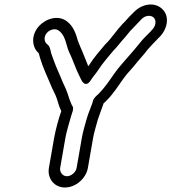

<svg xmlns="http://www.w3.org/2000/svg" viewBox="-20 -754 761 852"><path d="M277 28C258 28 244 10 247 -9L270 -141C275 -170 287 -208 295 -237C298 -250 311 -272 300 -286C297 -290 294 -300 288 -314L280 -339C271 -366 260 -383 252 -405L228 -461C219 -485 214 -497 207 -518C204 -529 203 -548 189 -558C176 -568 173 -591 188 -608C201 -623 225 -630 241 -618C260 -604 268 -584 277 -551C282 -530 290 -517 298 -498L321 -441C329 -422 334 -415 341 -399C341 -399 360 -357 386 -403C393 -414 406 -428 417 -445C435 -473 459 -500 482 -528C503 -549 515 -567 529 -582C542 -596 550 -608 559 -618L568 -627C581 -640 595 -656 609 -670C624 -685 648 -689 662 -676C676 -663 671 -635 652 -619C651 -618 651 -617 650 -616C632 -597 617 -585 597 -559C584 -542 570 -527 553 -507C534 -484 511 -461 489 -430C464 -394 443 -363 417 -337C409 -330 397 -320 393 -308L389 -294C383 -276 373 -255 365 -228C359 -204 348 -172 343 -141L320 -9C317 10 296 28 277 28ZM220 -141 197 -9C189 38 221 78 268 78C316 78 362 38 370 -9L393 -141C397 -166 407 -196 414 -223C420 -242 431 -269 440 -296C440 -296 446 -301 449 -304C482 -336 504 -372 529 -407C546 -431 568 -451 590 -480C603 -496 620 -513 636 -535C646 -547 668 -569 683 -585C722 -620 736 -680 700 -714C667 -746 612 -738 576 -702C563 -690 547 -673 534 -658L525 -649C499 -622 473 -582 449 -559L446 -556C424 -529 398 -501 376 -466C375 -464 373 -463 371 -460C370 -461 370 -465 369 -467L346 -524C338 -543 333 -553 326 -572C317 -604 306 -638 276 -660C237 -689 182 -671 152 -637C115 -595 123 -542 152 -518C153 -516 153 -512 158 -496C166 -471 171 -457 180 -436L204 -380C214 -354 225 -338 232 -317L240 -291C243 -282 245 -275 252 -261C240 -227 228 -184 220 -141Z"/></svg>

Font: Blanket
Style: BdOutlineObl
Weight: 700
Foundry: Cannot Into Space Fonts
Version: Version 0.9